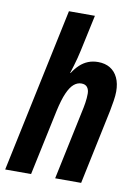

<svg xmlns="http://www.w3.org/2000/svg" viewBox="-92 -817 629 874"><g transform="rotate(10 223.0 -380.0)"><path d="M-5.9 0 154.8 -759.8H274.9L238.8 -591.8Q235.4 -575.2 230.5 -556.9Q225.6 -538.6 220.2 -520Q214.8 -501.5 209 -483.9H210.9Q225.6 -506.8 242.7 -522.7Q259.8 -538.6 280.5 -546.9Q301.3 -555.2 326.2 -555.2Q358.9 -555.2 382.1 -541Q405.3 -526.9 417.7 -500.5Q430.2 -474.1 430.2 -437Q430.2 -418.5 426.3 -393.6Q422.4 -368.7 418 -346.2L345.2 0H225.1L292 -316.9Q297.4 -340.3 300.8 -362.5Q304.2 -384.8 304.2 -404.8Q304.2 -423.3 295.4 -434.6Q286.6 -445.8 268.1 -445.8Q249.5 -445.8 233.4 -432.1Q217.3 -418.5 203.6 -387.5Q189.9 -356.4 178.2 -303.2L113.8 0Z"/></g></svg>

Font: Open Sans Condensed
Style: Italic
Weight: 400
Width: 3
Italic angle: -12°
Designer: Monotype Design Team
Foundry: Monotype Imaging Inc.
Version: Version 3.000